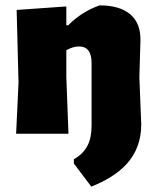

<svg xmlns="http://www.w3.org/2000/svg" viewBox="-20 -498 589 715"><path d="M235 0 227 -210V-311C243 -320 259 -325 274 -325C305 -325 321 -305 321 -264V-31C321 25 305 67 255 95V111L320 197C427 154 506 88 506 -35L499 -210L503 -346C504 -389 492 -421 466 -444C439 -467 401 -478 351 -478C308 -463 269 -439 234 -404H227V-474L42 -461L49 -190L40 0Z"/></svg>

Font: Luna Sans Black
Style: Regular
Weight: 900
Designer: Juan Pablo del Peral
Foundry: Huerta Tipografica
Version: Version 2.001; ttfautohint (v1.5)